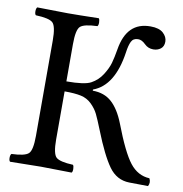

<svg xmlns="http://www.w3.org/2000/svg" viewBox="-75 -722 757 795"><g transform="rotate(10 303.0 -324.5)"><path d="M190.9 -122.1Q190.9 -62 206.5 -47.6Q222.2 -33.2 277.8 -30.8Q281.7 -25.9 282 -13.9Q282.2 -2 277.8 2Q188 0 148.9 0Q108.9 0 19 2Q14.2 -2 14.2 -13.9Q14.2 -25.9 19 -30.8Q75.2 -32.7 90.6 -47.4Q106 -62 106 -122.1V-522.9Q106 -583 90.6 -597.4Q75.2 -611.8 19 -613.8Q14.2 -617.7 14.2 -629.9Q14.2 -642.1 19 -647Q113.3 -645 147.9 -645Q189.9 -645 277.8 -647Q281.7 -642.1 282 -630.1Q282.2 -618.2 277.8 -613.8Q221.7 -611.8 206.3 -597.4Q190.9 -583 190.9 -522.9V-366.2Q268.1 -366.2 293.9 -380.9Q321.8 -396 339.4 -423.6Q356.9 -451.2 363.5 -474.6Q370.1 -498 376 -533.2Q395 -651.4 495.1 -650.9Q531.2 -650.9 548.6 -635Q565.9 -619.1 565.9 -599.1Q565.9 -579.1 553 -569.1Q540 -559.1 522 -559.1Q500 -559.1 484.9 -574.2Q468.8 -590.3 453.1 -589.8Q433.1 -589.8 425 -573.5Q417 -557.1 413.1 -527.8Q392.1 -383.8 305.2 -352.1V-347.2Q354 -347.2 385.5 -318.6Q417 -290 439 -233.9Q482.9 -118.7 516.4 -75.9Q549.8 -33.2 599.1 -30.8Q607.9 -14.6 599.1 2L520 1Q466.8 0 433.8 -45.9Q400.9 -91.8 361.8 -190.9Q344.7 -233.9 334.5 -254.9Q324.2 -275.9 305.2 -294.4Q286.1 -313 260 -318.6Q233.9 -324.2 190.9 -324.2Z"/></g></svg>

Font: Linux Libertine O
Style: Regular
Weight: 400
Designer: Philipp H. Poll
Foundry: Philipp H. Poll
Version: Version 5.3.0